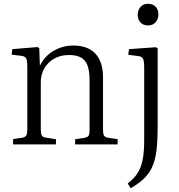

<svg xmlns="http://www.w3.org/2000/svg" viewBox="-20 -761 946 1012"><path d="M49 0V-28L98 -35Q113 -38 118.5 -47Q124 -56 124 -83V-405Q124 -441 118 -453Q112 -465 90 -467L41 -473L45 -502L178 -513L187 -507L190 -418H192Q218 -468 265 -494.5Q312 -521 366 -521Q443 -521 483 -478Q523 -435 523 -353V-76Q523 -54 529 -45.5Q535 -37 554 -34L600 -28V0H376V-27L422 -34Q441 -37 446.5 -45Q452 -53 452 -76V-340Q452 -410 427.5 -440.5Q403 -471 344 -471Q279 -471 237 -430.5Q195 -390 195 -325V-79Q195 -57 200 -47.5Q205 -38 220 -36L275 -27V0ZM760 -627Q735 -627 720.5 -642.5Q706 -658 706 -682Q706 -708 720.5 -724.5Q735 -741 760 -741Q786 -741 800.5 -725.5Q815 -710 815 -685Q815 -661 800.5 -644Q786 -627 760 -627ZM669 231 653 206Q686 181 704.5 152.5Q723 124 731.5 83Q740 42 740 -23V-403Q740 -440 733.5 -452Q727 -464 705 -466L656 -472L660 -502L801 -512L811 -507V-93Q811 -24 805.5 26Q800 76 785 112.5Q770 149 742 177Q714 205 669 231Z"/></svg>

Font: Literata 36pt Light
Style: Regular
Weight: 300
Designer: Latin by Veronika Burian and Jose Scaglione. Greek by Irene Vlachou. Cyrillic by Vera Evstafieva.
Foundry: TypeTogether
Version: Version 3.002